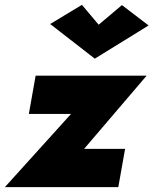

<svg xmlns="http://www.w3.org/2000/svg" viewBox="-37 -772 633 792"><path d="M256 -302 -17 0H451L479 -158H310L568 -460H110L82 -302ZM370 -670 301 -752 170 -673 354 -530 576 -667 466 -751Z"/></svg>

Font: Jost* 800 Heavy Italic
Style: Italic
Weight: 800
Italic angle: -10°
Version: Version 3.200; ttfautohint (v0.97) -l 8 -r 50 -G 200 -x 14 -